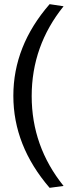

<svg xmlns="http://www.w3.org/2000/svg" viewBox="-20 -763 346 921"><path d="M218 138Q44 -64 44 -303.5Q44 -543 218 -743L285 -733Q132 -543 132 -302Q132 -61 285 129Z"/></svg>

Font: Rosario
Style: Regular
Weight: 400
Designer: Hector Gatti
Foundry: Omnibus-Type
Version: Version 1.002